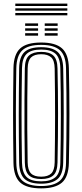

<svg xmlns="http://www.w3.org/2000/svg" viewBox="-20 -1044 460 1071"><path d="M209.8 6.8Q128.2 6.8 92.3 -26.3Q56.5 -59.5 55.1 -135.6Q54.1 -211.2 53.5 -276.1Q52.9 -341.1 52.9 -402.2Q52.9 -463.4 53.5 -527.1Q54.1 -590.9 55.1 -664.1Q56.5 -740.6 92.4 -773.7Q128.4 -806.8 209.8 -806.8Q289.2 -806.8 325.9 -774.2Q362.5 -741.6 364.2 -664.1Q365.6 -599 366.4 -536.2Q367.2 -473.5 367.2 -409.7Q367.2 -345.9 366.5 -278.2Q365.8 -210.5 364.2 -135.5Q362.5 -57 325.1 -25.1Q287.7 6.8 209.8 6.8ZM209.8 -6.3Q279.5 -6.3 313.3 -35.1Q347 -64 348.3 -136Q349.7 -204.8 350.3 -268.4Q351 -332 351.1 -394.8Q351.2 -457.6 350.6 -523.8Q349.9 -589.9 348.3 -663.7Q347 -734.8 313.8 -764.3Q280.6 -793.7 209.8 -793.7Q136.5 -793.7 104.4 -763.4Q72.4 -733.1 71 -663.7Q69.9 -603.5 69.3 -545.5Q68.6 -487.5 68.6 -425.7Q68.5 -363.9 69 -293Q69.5 -222.1 71 -136Q72.1 -63.9 106 -35.1Q140 -6.3 209.8 -6.3ZM209.8 -19.3Q145.2 -19.3 116.6 -46.4Q87.9 -73.5 86.8 -136Q85.8 -211.2 85.2 -276.1Q84.6 -341 84.6 -402.2Q84.6 -463.3 85.2 -527.1Q85.8 -590.8 86.8 -663.7Q87.9 -726.4 116.4 -753.5Q145 -780.7 209.8 -780.7Q272.2 -780.7 301.6 -754.2Q330.9 -727.8 332.5 -663.4Q333.9 -601.4 334.7 -539Q335.5 -476.5 335.5 -411.9Q335.5 -347.2 334.8 -278.7Q334.1 -210.3 332.5 -136.4Q331.2 -71.1 300.9 -45.2Q270.6 -19.3 209.8 -19.3ZM209.8 -32.4Q261.7 -32.4 288.6 -54.9Q315.4 -77.5 316.6 -136.7Q318 -204.2 318.7 -268.5Q319.3 -332.7 319.4 -396.5Q319.5 -460.2 318.9 -526.1Q318.2 -592.1 316.6 -663Q315.4 -721.3 289.3 -744.5Q263.2 -767.6 209.8 -767.6Q153.4 -767.6 128.6 -743.4Q103.7 -719.3 102.6 -663.4Q101.5 -598.6 100.9 -536.1Q100.2 -473.7 100.2 -410.3Q100.1 -346.8 100.7 -279.1Q101.4 -211.4 102.6 -136.4Q103.7 -80.9 128.6 -56.6Q153.4 -32.4 209.8 -32.4ZM209.8 -45.4Q162 -45.4 140.7 -66.7Q119.3 -88 118.5 -137.4Q117 -224.1 116.5 -310.3Q115.9 -396.5 116.5 -484.3Q117 -572.1 118.5 -662.9Q119.3 -714.5 142.1 -734.5Q164.9 -754.6 209.8 -754.6Q255.9 -754.6 277.8 -733.9Q299.7 -713.2 300.8 -662.7Q302.2 -598.8 303 -536.5Q303.8 -474.2 303.8 -410.7Q303.8 -347.1 303.1 -279.6Q302.4 -212 300.8 -137.3Q299.7 -86.1 277.5 -65.8Q255.2 -45.4 209.8 -45.4ZM209.8 -58.5Q247.5 -58.5 265.8 -76.3Q284.2 -94.1 285 -138.4Q285.9 -204 286.6 -266.6Q287.2 -329.2 287.2 -392.3Q287.3 -455.4 286.8 -521.8Q286.3 -588.3 285 -661.3Q284.2 -707.2 265.2 -724.4Q246.2 -741.5 209.8 -741.5Q171.7 -741.5 153.4 -723.9Q135.1 -706.2 134.3 -662.4Q133 -579.2 132.3 -496.2Q131.7 -413.2 132.1 -325Q132.5 -236.7 134.3 -137.4Q135.1 -95.1 152.8 -76.8Q170.5 -58.5 209.8 -58.5ZM229.5 -899.8V-913.5H301.6V-899.8ZM120.3 -845V-858.7H192.4V-845ZM120.3 -872.4V-886.1H192.4V-872.4ZM120.3 -899.8V-913.5H192.4V-899.8ZM229.5 -845V-858.7H301.6V-845ZM229.5 -872.4V-886.1H301.6V-872.4ZM65.4 -1010.7V-1023.8H355.6V-1010.7ZM65.4 -958.5V-971.6H355.6V-958.5ZM65.4 -984.6V-997.7H355.6V-984.6Z"/></svg>

Font: Big Shoulders Inline Text Thin
Style: Regular
Weight: 100
Designer: Patric King
Foundry: XO Type Co
Version: Version 2.002